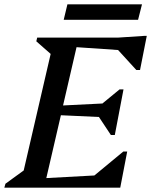

<svg xmlns="http://www.w3.org/2000/svg" viewBox="-46 -863 695 883"><path d="M-26 0 -21 -18 63 -79 187 -615 121 -673 125 -690H496L617 -698H629L598 -541H581L497 -633L306 -646L244 -378L425 -387L504 -452H522L482 -242H464L409 -325L234 -333L167 -44L388 -56L521 -166H539L507 0ZM247 -772 264 -843H607L589 -772Z"/></svg>

Font: Platypi
Style: Italic
Weight: 400
Italic angle: -13°
Designer: David Sargent
Foundry: Bolt Cutter Type
Version: Version 1.200; ttfautohint (v1.8.4.7-5d5b)